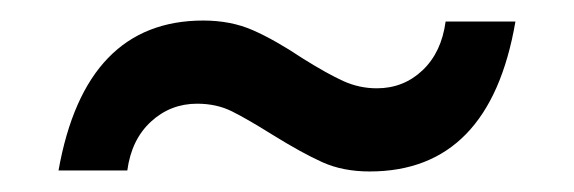

<svg xmlns="http://www.w3.org/2000/svg" viewBox="-20 -414 559 187"><path d="M37 -248Q63 -394 178 -394Q205 -394 226.5 -384.5Q248 -375 275 -357Q299 -342 314.5 -335Q330 -328 347 -328Q373 -328 391.5 -345.5Q410 -363 414 -393H482Q457 -247 340 -247Q314 -247 294 -256Q274 -265 245 -283Q221 -298 206 -305.5Q191 -313 172 -313Q146 -313 127 -295.5Q108 -278 104 -248Z"/></svg>

Font: A Bank Premium Regular
Style: Regular
Weight: 400
Designer: Ninad Kale (Devanagari), Jonny Pinhorn (Latin), Htun Naung (Myanmar)
Foundry: Indian Type Foundry
Version: 4.004